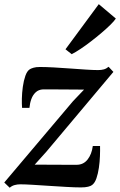

<svg xmlns="http://www.w3.org/2000/svg" viewBox="-30 -868 563 900"><path d="M364 -448Q351 -448 330.5 -448.2Q310 -448.5 286.8 -448.5Q263.5 -448.5 240.8 -448.8Q218 -449 199.8 -449Q181.5 -449 171.5 -449Q151 -448 137.5 -435.5Q124 -423 117 -403.8Q110 -384.5 108 -362.5H73.5Q72 -379 72.5 -405.8Q73 -432.5 77 -461.2Q81 -490 89 -512.8Q97 -535.5 110 -543.5Q115.5 -547 127 -550.5Q138.5 -554 157 -554Q184 -554 221.2 -552Q258.5 -550 298 -547Q337.5 -544 372.5 -541.8Q407.5 -539.5 429.5 -539.5Q445 -539.5 456.8 -542.8Q468.5 -546 479 -555L501.5 -531L187 -156.5L132.5 -96Q152 -96 178.2 -96Q204.5 -96 232.2 -95.8Q260 -95.5 285.5 -95.5Q311 -95.5 329 -95.5Q361 -95.5 380.5 -120.2Q400 -145 405 -183.5H439Q439.5 -163.5 438.5 -136.2Q437.5 -109 433.5 -81.5Q429.5 -54 422 -32.2Q414.5 -10.5 402 -1Q396 4 383 7.2Q370 10.5 349.5 10.5Q321.5 10.5 282 8.2Q242.5 6 200.5 3.2Q158.5 0.5 122.5 -1.8Q86.5 -4 64.5 -4Q51.5 -4 38.5 -0.5Q25.5 3 15.5 12L-10 -12.5L312.5 -394ZM277 -637 433 -848.5 513 -781Q505.5 -769.5 487.8 -752Q470 -734.5 446.5 -714.5Q423 -694.5 397.5 -674.8Q372 -655 348 -639Q324 -623 306 -614Z"/></svg>

Font: Merriweather 48pt SemiBold
Style: Italic
Weight: 600
Italic angle: -7.8°
Designer: Eben Sorkin
Foundry: Eben Sorkin
Version: Version 2.101